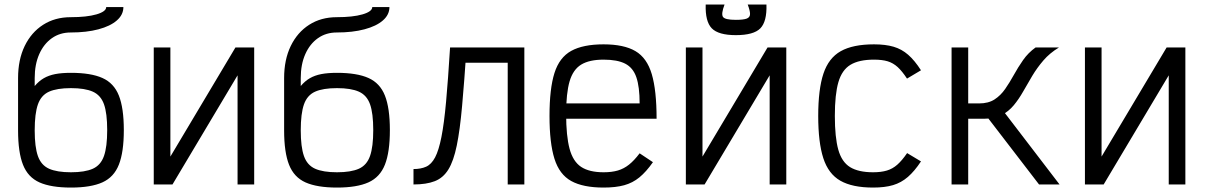

<svg xmlns="http://www.w3.org/2000/svg" viewBox="-20 -832 5440 866"><path d="M300 14Q210.5 14 158.2 -9.2Q106 -32.5 83.8 -88.8Q61.5 -145 61.5 -244V-480Q61.5 -562.5 91.2 -624.2Q121 -686 174.5 -720.2Q228 -754.5 299 -754.5Q371.5 -754.5 415.2 -767.2Q459 -780 459 -800H536.5Q536.5 -765.5 507 -739.8Q477.5 -714 424 -699.8Q370.5 -685.5 299 -685.5Q250.5 -685.5 214 -659.8Q177.5 -634 157 -587.8Q136.5 -541.5 136.5 -480V-444Q155.5 -466.5 177.5 -479.2Q199.5 -492 229 -497.8Q258.5 -503.5 300 -503.5Q390 -503.5 442 -480.2Q494 -457 516.2 -400.8Q538.5 -344.5 538.5 -245Q538.5 -146 516.2 -89.5Q494 -33 442 -9.5Q390 14 300 14ZM300 -55Q363 -55 398.8 -71Q434.5 -87 449 -128.5Q463.5 -170 463.5 -245Q463.5 -321 449 -361.8Q434.5 -402.5 398.8 -418.5Q363 -434.5 300 -434.5Q237 -434.5 201.2 -418.5Q165.5 -402.5 151 -361.2Q136.5 -320 136.5 -244Q136.5 -169 151 -128Q165.5 -87 201.2 -71Q237 -55 300 -55Z M673.5 0V-618H748.5V0H673.5L1042 -618H1126.5V0H1051.5V-618H1126.5L758 0Z M1500 14Q1410.5 14 1358.2 -9.2Q1306 -32.5 1283.8 -88.8Q1261.5 -145 1261.5 -244V-480Q1261.5 -562.5 1291.2 -624.2Q1321 -686 1374.5 -720.2Q1428 -754.5 1499 -754.5Q1571.5 -754.5 1615.2 -767.2Q1659 -780 1659 -800H1736.5Q1736.5 -765.5 1707 -739.8Q1677.5 -714 1624 -699.8Q1570.5 -685.5 1499 -685.5Q1450.5 -685.5 1414 -659.8Q1377.5 -634 1357 -587.8Q1336.5 -541.5 1336.5 -480V-444Q1355.5 -466.5 1377.5 -479.2Q1399.5 -492 1429 -497.8Q1458.5 -503.5 1500 -503.5Q1590 -503.5 1642 -480.2Q1694 -457 1716.2 -400.8Q1738.5 -344.5 1738.5 -245Q1738.5 -146 1716.2 -89.5Q1694 -33 1642 -9.5Q1590 14 1500 14ZM1500 -55Q1563 -55 1598.8 -71Q1634.5 -87 1649 -128.5Q1663.5 -170 1663.5 -245Q1663.5 -321 1649 -361.8Q1634.5 -402.5 1598.8 -418.5Q1563 -434.5 1500 -434.5Q1437 -434.5 1401.2 -418.5Q1365.5 -402.5 1351 -361.2Q1336.5 -320 1336.5 -244Q1336.5 -169 1351 -128Q1365.5 -87 1401.2 -71Q1437 -55 1500 -55Z M2270 0V-549H2031V-618H2345V0ZM1845 0V-69.5Q1878.5 -69.5 1902.2 -80.2Q1926 -91 1942.5 -122.2Q1959 -153.5 1971 -214Q1983 -274.5 1992 -373.2Q2001 -472 2010 -618H2084.5Q2074 -462 2064.2 -353.5Q2054.5 -245 2040.2 -175.5Q2026 -106 2002.5 -67.8Q1979 -29.5 1941 -14.8Q1903 0 1845 0Z M2702.5 14Q2610 14 2556.5 -15.5Q2503 -45 2480.8 -116Q2458.5 -187 2458.5 -309Q2458.5 -432 2480.8 -502.5Q2503 -573 2556.5 -602.5Q2610 -632 2702.5 -632Q2794 -632 2846 -601.5Q2898 -571 2919.8 -497.5Q2941.5 -424 2941.5 -296.5H2487.5V-365.5H2865Q2865 -440.5 2850.2 -483.5Q2835.5 -526.5 2800 -544.8Q2764.5 -563 2702.5 -563Q2638 -563 2601.2 -540.5Q2564.5 -518 2549 -464.8Q2533.5 -411.5 2533.5 -318Q2533.5 -218.5 2549 -161Q2564.5 -103.5 2601.2 -79.2Q2638 -55 2702.5 -55Q2739.5 -55 2766.8 -63Q2794 -71 2817.2 -89.5Q2840.5 -108 2865 -140.5L2925 -100.5Q2894.5 -57 2864 -32Q2833.5 -7 2795.2 3.5Q2757 14 2702.5 14Z M3073.5 0V-618H3148.5V0H3073.5L3442 -618H3526.5V0H3451.5V-618H3526.5L3158 0ZM3299 -673.5Q3220.5 -673.5 3190.5 -704.2Q3160.5 -735 3163 -811.5H3248Q3232 -769.5 3240.8 -756Q3249.5 -742.5 3299 -742.5Q3333.5 -742.5 3348.2 -748.2Q3363 -754 3363 -769Q3363 -784 3352.5 -811.5H3437Q3439.5 -735 3409.5 -704.2Q3379.5 -673.5 3299 -673.5Z M3918 14Q3824.5 14 3770.5 -16.8Q3716.5 -47.5 3693.5 -118.5Q3670.5 -189.5 3670.5 -309Q3670.5 -429 3694 -499.8Q3717.5 -570.5 3772.2 -601.2Q3827 -632 3922 -632Q3974 -632 4010.5 -621.2Q4047 -610.5 4076.2 -585Q4105.5 -559.5 4134 -515L4071 -477.5Q4049 -511 4028.8 -529.5Q4008.5 -548 3983.8 -555.5Q3959 -563 3922 -563Q3854.5 -563 3816 -539.8Q3777.5 -516.5 3761.5 -461.5Q3745.5 -406.5 3745.5 -309Q3745.5 -212.5 3761 -157Q3776.5 -101.5 3814.2 -78.2Q3852 -55 3918 -55Q3954.5 -55 3980.2 -62.8Q4006 -70.5 4027.2 -89.2Q4048.5 -108 4071.5 -141.5L4134 -104Q4105 -60 4075 -34Q4045 -8 4008 3Q3971 14 3918 14Z M4294 -296.5V-365.5H4396Q4438 -365.5 4465.8 -383.5Q4493.5 -401.5 4513.8 -430.8Q4534 -460 4552.8 -494Q4571.5 -528 4594.5 -561Q4617.5 -594 4651 -618H4756.5Q4714.5 -592.5 4686 -559.2Q4657.5 -526 4636 -490Q4614.5 -454 4595 -419.5Q4575.5 -385 4552.5 -357.2Q4529.5 -329.5 4498.2 -313Q4467 -296.5 4421 -296.5ZM4272 0V-618H4347V0ZM4666.5 0 4409.5 -334.5 4488 -354 4759 0Z M4873.5 0V-618H4948.5V0H4873.5L5242 -618H5326.5V0H5251.5V-618H5326.5L4958 0Z"/></svg>

Font: Victor Mono Thin
Style: Regular
Weight: 100
Monospace: yes
Designer: Rune Bjørnerås
Version: Version 1.561;gftools[0.9.30]